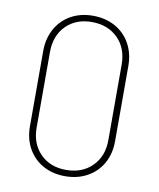

<svg xmlns="http://www.w3.org/2000/svg" viewBox="-81 -772 697 844"><g transform="rotate(10 267.0 -350.0)"><path d="M77 -182V-517Q77 -573 101 -616.5Q125 -660 168 -684Q211 -708 266 -708Q322 -708 365.5 -684Q409 -660 433 -616.5Q457 -573 457 -517V-182Q457 -126 433 -83Q409 -40 365.5 -16Q322 8 266 8Q211 8 168 -16Q125 -40 101 -83Q77 -126 77 -182ZM427 -181V-518Q427 -591 382.5 -635.5Q338 -680 266 -680Q195 -680 151 -635.5Q107 -591 107 -518V-181Q107 -109 151 -64.5Q195 -20 266 -20Q338 -20 382.5 -64.5Q427 -109 427 -181Z"/></g></svg>

Font: Barlow Semi Condensed Thin
Style: Regular
Weight: 250
Width: 4
Designer: Jeremy Tribby
Foundry: Tribby Type
Version: Version 1.408